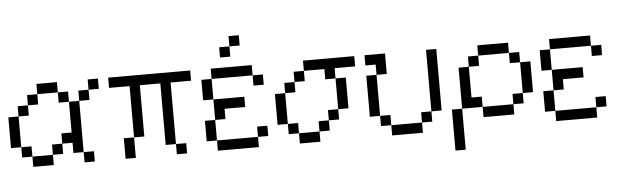

<svg xmlns="http://www.w3.org/2000/svg" viewBox="-57 -1064 4651 1435"><g transform="rotate(-5 2269.0 -346.0)"><path d="M615.4 -615.4H692.3V-538.5H615.4ZM538.5 -76.9H615.4V0H538.5ZM538.5 -538.5H615.4V-461.5H538.5ZM153.8 0V-76.9H307.7V0ZM76.9 -76.9V-153.8H153.8V-76.9ZM307.7 -76.9V-153.8H384.6V-76.9ZM384.6 -153.8V-230.8H461.5V-153.8ZM0 -153.8V-384.6H76.9V-153.8ZM76.9 -384.6V-461.5H153.8V-384.6ZM461.5 -76.9V-461.5H538.5V-76.9ZM153.8 -461.5V-538.5H230.8V-461.5ZM384.6 -461.5V-538.5H461.5V-461.5ZM230.8 -538.5V-615.4H384.6V-538.5Z M923.1 -153.8V-538.5H1000V-153.8ZM923.1 -153.8V0H846.2V-153.8ZM1230.8 -76.9H1307.7V0H1230.8ZM1153.8 -538.5H1230.8V-76.9H1153.8ZM769.2 -615.4H1384.6V-538.5H769.2Z M1692.3 -769.2V-692.3H1615.4V-769.2ZM1692.3 -846.2H1769.2V-769.2H1692.3ZM1538.5 -384.6H1770.4V-307.7H1615.4V-230.8H1538.5ZM1538.5 0V-76.9H1846.2V0ZM1461.5 -76.9V-230.8H1538.5V-76.9ZM1846.2 -153.8H1923.1V-76.9H1846.2ZM1461.5 -384.6V-538.5H1538.5V-384.6ZM1846.2 -461.5V-538.5H1923.1V-461.5ZM1538.5 -538.5V-615.4H1846.2V-538.5Z M2153.8 -538.5H2230.8V-461.5H2153.8ZM2076.9 -461.5H2153.8V-384.6H2076.9ZM2000 -384.6H2076.9V-153.8H2000ZM2076.9 -153.8H2153.8V-76.9H2076.9ZM2153.8 -76.9H2307.7V0H2153.8ZM2307.7 -153.8H2384.6V-76.9H2307.7ZM2461.5 -461.5H2538.5V-230.8H2461.5ZM2384.6 -230.8H2461.5V-153.8H2384.6ZM2230.8 -615.4H2615.4V-538.5H2461.5V-461.5H2384.6V-538.5H2230.8Z M2769.2 -461.5V-153.8H2692.3V-461.5ZM2769.2 -153.8H2846.2V-76.9H2769.2ZM2846.2 -76.9H3076.9V0H2846.2ZM3076.9 -153.8H3153.8V-76.9H3076.9ZM3153.8 -153.8V-615.4H3230.8V-153.8ZM2769.2 -538.5H2692.3V-615.4H2846.2V-461.5H2769.2Z M3307.7 153.8V-153.8H3384.6V153.8ZM3538.5 -153.8H3769.2V-76.9H3538.5ZM3846.2 -230.8V-153.8H3769.2V-230.8ZM3923.1 -461.5V-230.8H3846.2V-461.5ZM3461.5 -538.5H3538.5V-461.5H3461.5ZM3538.5 -538.5V-615.4H3769.2V-538.5ZM3769.2 -538.5H3846.2V-461.5H3769.2ZM3384.6 -153.8V-461.5H3461.5V-230.8H3538.5V-153.8Z M4076.9 -384.6H4308.9V-307.7H4153.8V-230.8H4076.9ZM4076.9 0V-76.9H4384.6V0ZM4000 -76.9V-230.8H4076.9V-76.9ZM4384.6 -153.8H4461.5V-76.9H4384.6ZM4000 -384.6V-538.5H4076.9V-384.6ZM4384.6 -461.5V-538.5H4461.5V-461.5ZM4076.9 -538.5V-615.4H4384.6V-538.5Z"/></g></svg>

Font: Mintsoda - Lime Green 13x16
Style: Regular
Weight: 400
Designer: Mintsoda-15
Version: Version 1.0